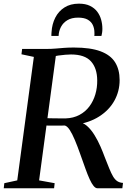

<svg xmlns="http://www.w3.org/2000/svg" viewBox="-28 -1004 707 1024"><path d="M-8 0 -5 -27 64 -42 152.5 -700.5 86.5 -714.5 90 -743H220Q245.5 -743 268.5 -745Q291.5 -747 315.2 -748.8Q339 -750.5 366.5 -750.5Q454.5 -750.5 508 -730.5Q561.5 -710.5 585.8 -671.8Q610 -633 610 -577Q610 -517.5 582 -467Q554 -416.5 500.5 -382.5Q447 -348.5 370 -338L386.5 -351.5Q413 -352.5 435.5 -332.8Q458 -313 476.2 -283.2Q494.5 -253.5 508 -222.2Q521.5 -191 530 -167.5Q544 -132 554.5 -106Q565 -80 575 -63Q585 -46 597.5 -37.8Q610 -29.5 628 -28.5L624.5 0H491Q481.5 0 471.2 -12.2Q461 -24.5 450.2 -48Q439.5 -71.5 428 -103.5Q413 -145 399 -184.8Q385 -224.5 371.2 -257.2Q357.5 -290 344.2 -310.5Q331 -331 318 -334.5Q312.5 -334.5 298.8 -334.2Q285 -334 268.2 -334Q251.5 -334 235.5 -334.2Q219.5 -334.5 209 -334.5L215.5 -374Q224.5 -373.5 239.5 -373.2Q254.5 -373 271.2 -372.8Q288 -372.5 301.8 -372.5Q315.5 -372.5 322 -372.5Q363.5 -374 395.5 -391Q427.5 -408 448.8 -436.5Q470 -465 480.5 -500.8Q491 -536.5 490.5 -575.5Q490 -640.5 457 -677Q424 -713.5 350.5 -713.5Q339 -713.5 320.2 -712Q301.5 -710.5 283 -707.8Q264.5 -705 253.5 -701L272.5 -726L180.5 -42L263.5 -27L260.5 0ZM393 -984.5Q428 -984.5 452 -972.8Q476 -961 490.5 -941.8Q505 -922.5 511.5 -898.8Q518 -875 518 -850.5Q518 -838.5 516.5 -829.5Q515 -820.5 513 -812.5H475Q475.5 -816 475.8 -820.5Q476 -825 475.5 -833.5Q475 -853.5 466.8 -871Q458.5 -888.5 439.8 -899.2Q421 -910 388.5 -910Q354 -910 331.2 -896.2Q308.5 -882.5 297 -860.2Q285.5 -838 284.5 -812.5H246Q246 -818 246.2 -822.5Q246.5 -827 247 -834Q249.5 -875.5 266.8 -909.8Q284 -944 315.8 -964.2Q347.5 -984.5 393 -984.5Z"/></svg>

Font: Merriweather 96pt Medium
Style: Italic
Weight: 500
Italic angle: -7.8°
Version: Version 2.101